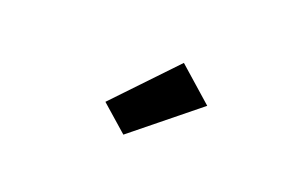

<svg xmlns="http://www.w3.org/2000/svg" viewBox="-43 -910 686 451"><g transform="rotate(20 300.0 -684.5)"><path d="M281 -581 215 -639 357 -788 443 -712Z"/></g></svg>

Font: Iosevka Curly Slab HvEx
Style: Regular
Weight: 900
Width: 7
Monospace: yes
Designer: Belleve Invis
Foundry: Belleve Invis
Version: Version 11.1.0; ttfautohint (v1.8.3)